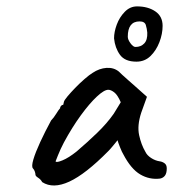

<svg xmlns="http://www.w3.org/2000/svg" viewBox="-20 -601 542 601"><path d="M112 -31Q108 -39 99.5 -44.5Q91 -50 91 -54Q91 -58 89 -64Q87 -70 83 -74Q78 -80 84.5 -102Q91 -124 106 -156.5Q121 -189 140 -224Q148 -232 156 -245Q164 -258 168 -262Q168 -266 171 -269.5Q174 -273 178 -273L180 -282Q181 -287 191 -299Q201 -311 215 -325.5Q229 -340 244.5 -353.5Q260 -367 270 -373Q291 -387 313.5 -388.5Q336 -390 352 -377Q355 -374 363 -366.5Q371 -359 382 -349.5Q393 -340 403 -331L440 -298L422 -248Q409 -208 415.5 -178Q422 -148 435 -126Q440 -115 453 -106.5Q466 -98 480 -96Q488 -95 495 -90Q502 -85 502 -74Q502 -59 496.5 -51.5Q491 -44 481 -42Q448 -38 419 -55Q390 -72 366 -118Q362 -124 355.5 -140.5Q349 -157 348 -162Q344 -157 334.5 -145.5Q325 -134 319 -128Q248 -56 197 -32.5Q146 -9 112 -31ZM154 -96Q156 -91 175.5 -99Q195 -107 220 -127Q254 -156 284.5 -185.5Q315 -215 336 -245L358 -281Q348 -304 337.5 -312Q327 -320 319 -320Q306 -320 283 -298.5Q260 -277 233 -240Q206 -203 180 -155Q169 -134 161.5 -115Q154 -96 154 -96ZM407 -408Q371 -408 355.5 -429.5Q340 -451 337 -481Q337 -501 345.5 -524Q354 -547 370.5 -564Q387 -581 409 -581Q443 -581 466 -565.5Q489 -550 489 -520Q489 -495 479 -469Q469 -443 451 -425.5Q433 -408 407 -408ZM404 -454Q421 -454 431.5 -465Q442 -476 441 -499Q440 -511 436.5 -522.5Q433 -534 417 -534Q380 -534 380 -486Q380 -477 388.5 -465.5Q397 -454 404 -454Z"/></svg>

Font: Caveat Medium
Style: Regular
Weight: 500
Designer: Pablo Impallari
Foundry: Pablo Impallari
Version: Version 2.000